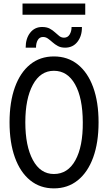

<svg xmlns="http://www.w3.org/2000/svg" viewBox="-20 -1042 602 1070"><path d="M280.3 7.8Q203.6 7.8 148.2 -37.1Q92.8 -82 63 -164.6Q33.2 -247.1 33.2 -360.4Q33.2 -473.1 63 -555.7Q92.8 -638.2 148.2 -682.9Q203.6 -727.5 280.3 -727.5Q357.4 -727.5 413.3 -682.9Q469.2 -638.2 499.3 -555.7Q529.3 -473.1 529.3 -360.4Q529.3 -247.1 499.3 -164.6Q469.2 -82 413.3 -37.1Q357.4 7.8 280.3 7.8ZM280.3 -72.3Q357.9 -72.3 400.1 -148.9Q442.4 -225.6 441.4 -360.4Q440.9 -496.1 398.4 -571.8Q356 -647.5 280.3 -647.5Q205.1 -647.5 163.1 -569.6Q121.1 -491.7 121.1 -360.4Q121.1 -228.5 163.1 -150.4Q205.1 -72.3 280.3 -72.3ZM123 -776.4Q123 -827.6 148.2 -859.6Q173.3 -891.6 214.8 -891.6Q240.2 -891.6 257.1 -882.6Q273.9 -873.5 286.4 -861.8Q298.8 -850.1 310.5 -841.1Q322.3 -832 336.9 -832Q357.4 -832 368.2 -849.9Q378.9 -867.7 378.9 -891.6H436.5Q437.5 -842.8 412.1 -809.6Q386.7 -776.4 342.8 -776.4Q319.3 -776.4 302.7 -785.4Q286.1 -794.4 272.9 -806.2Q259.8 -817.9 247.3 -826.9Q234.9 -835.9 219.7 -835.9Q200.7 -835.9 190.7 -819.3Q180.7 -802.7 180.7 -776.4ZM105.5 -960V-1022.5H455.1V-960Z"/></svg>

Font: Reddit Mono
Style: Regular
Weight: 400
Monospace: yes
Designer: Stephen Hutchings
Foundry: Reddit
Version: Version 1.014; ttfautohint (v1.8.4.7-5d5b)